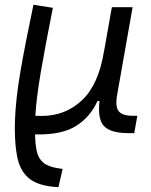

<svg xmlns="http://www.w3.org/2000/svg" viewBox="-20 -547 626 796"><path d="M222.2 229 214.4 228.5Q138.7 223.6 100.8 192.9Q63 162.1 51.3 103Q41.5 54.2 41.5 -15.1Q41.5 -29.8 42 -44.9Q44.9 -135.3 64.5 -249.3Q84 -363.3 118.7 -527.3L199.2 -514.6Q167.5 -355 149.2 -248.3Q130.9 -141.6 126.5 -66.9L152.3 -66.4Q250 -65.9 319.6 -131.1Q389.2 -196.3 411.6 -336.9V-335.9L443.8 -517.1H529.8L465.8 -154.8Q462.4 -136.7 462.4 -122.1Q462.4 -98.6 471.7 -86.4Q486.3 -66.9 531.7 -66.9H549.3L536.6 4.9H511.7Q439.5 4.9 411.6 -23.9Q390.6 -45.4 390.6 -94.2Q390.6 -109.9 392.6 -127.9H383.8Q355.5 -63.5 296.6 -25.6Q237.8 12.2 129.9 10.3H125.5Q126 51.8 132.6 80.8Q139.2 109.9 159.2 127Q179.2 144 219.7 150.4L239.7 153.3Z"/></svg>

Font: CaskaydiaCove NFP SemiLight
Style: Italic
Weight: 350
Italic angle: -10°
Designer: Aaron Bell
Foundry: Saja Typeworks
Version: Version 2111.001; VTT 6.35;Nerd Fonts 3.1.1